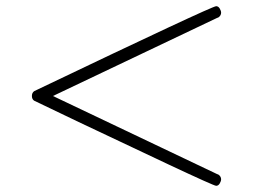

<svg xmlns="http://www.w3.org/2000/svg" viewBox="-20 -560 818 620"><path d="M694 19Q694 25 689.5 32.5Q685 40 678 40Q671 40 524 -29Q377 -98 234 -166L90 -235Q83 -240 83 -250Q83 -261 91 -266Q664 -540 678 -540Q685 -540 689.5 -532.5Q694 -525 694 -519Q694 -511 687 -505Q402 -369 151 -250L687 5Q694 11 694 19Z"/></svg>

Font: KaTeX_Main
Style: Regular
Weight: 400
Version: Version 1.1; ttfautohint (v1.3)